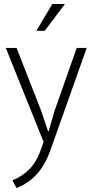

<svg xmlns="http://www.w3.org/2000/svg" viewBox="-20 -710 461 961"><path d="M9 -470H63L185 -158L221 -52H223L254 -158L364 -470H414L233 40Q206 116 164 162Q122 208 63 231L42 193Q93 172 129 135Q165 98 189 27L198 0ZM204 -556H162L242 -690H305Z"/></svg>

Font: Ek Mukta ExtraLight
Style: Regular
Weight: 275
Designer: Girish Dalvi and Yashodeep Gholap
Foundry: Ek Type
Version: Version 2.538;PS 1.002;hotconv 16.6.51;makeotf.lib2.5.65220;